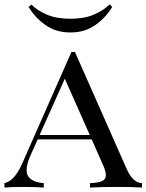

<svg xmlns="http://www.w3.org/2000/svg" viewBox="-23 -848 662 868"><path d="M0 0ZM619.1 -20V0Q578.1 -2.9 512.2 -2.9Q426.3 -2.9 383.8 0V-20Q421.4 -21.5 438.5 -29.3Q455.6 -37.1 455.6 -56.6Q455.6 -74.7 441.9 -104L391.6 -217.8H147.5L113.8 -143.1Q97.2 -104.5 97.2 -79.1Q97.2 -26.4 174.8 -20V0Q145 -2.9 84 -2.9Q22.9 -2.9 -2.9 0V-20Q23.4 -26.9 43 -50.5Q62.5 -74.2 79.1 -112.8L299.8 -612.8H315.9L549.8 -84Q577.1 -22 619.1 -20ZM270 -492.2 156.2 -237.8H382.8ZM295.4 -701.2Q229.5 -701.2 181.6 -735.4Q133.8 -769.5 106.4 -816.9L119.1 -827.1Q145.5 -800.3 189.2 -781.7Q232.9 -763.2 295.4 -763.2Q357.4 -763.2 401.9 -782.2Q446.3 -801.3 472.2 -828.1L484.4 -816.9Q456.5 -769.5 408.9 -735.4Q361.3 -701.2 295.4 -701.2Z"/></svg>

Font: Playfair Display SC
Style: Regular
Weight: 400
Designer: Claus Eggers Sørensen
Foundry: Claus Eggers Sørensen
Version: Version 1.004;PS 001.004;hotconv 1.0.70;makeotf.lib2.5.58329